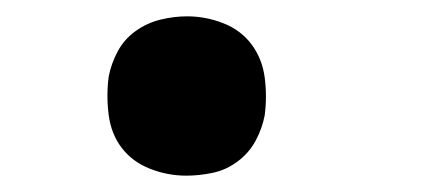

<svg xmlns="http://www.w3.org/2000/svg" viewBox="-20 -207 540 235"><path d="M208 8Q185 8 163.5 -0.5Q142 -9 129 -26Q116 -43 113 -66.5Q110 -90 113 -113Q116 -129 124 -144Q132 -159 146 -169Q160 -179 176.5 -183Q193 -187 209 -187Q232 -187 253.5 -178.5Q275 -170 288 -152.5Q301 -135 304 -112Q307 -89 304 -66Q301 -50 293 -35Q285 -20 271 -9.5Q257 1 240.5 4.5Q224 8 208 8Z"/></svg>

Font: Iosevka Web
Style: Bold Italic
Weight: 700
Italic angle: -9°
Monospace: yes
Designer: Belleve Invis
Foundry: Belleve Invis
Version: Version 28.0.3; ttfautohint (v1.8.3)